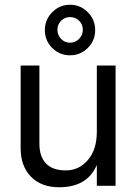

<svg xmlns="http://www.w3.org/2000/svg" viewBox="-20 -783 580 809"><path d="M275.5 -711Q253 -711 237.5 -695.5Q222 -680 222 -657.5Q222 -635 237.5 -619Q253 -603 275 -603Q297 -603 313 -619Q329 -635 329 -657.5Q329 -680 313.5 -695.5Q298 -711 275.5 -711ZM350 -731.5Q381 -700 381 -656Q381 -612 350 -581Q319 -550 275 -550Q231 -550 200 -581Q169 -612 169 -656Q169 -700 200 -731.5Q231 -763 275 -763Q319 -763 350 -731.5ZM467 0H388V-88Q348 6 229 6Q154 6 110.5 -38.5Q67 -83 67 -158V-507H146V-178Q146 -123 174 -94Q202 -65 257.5 -65Q313 -65 350.5 -109Q388 -153 388 -228V-507H467Z"/></svg>

Font: Hind Colombo
Style: Regular
Weight: 400
Designer: Jyotish Sonowal, Aditi Pimprikar
Foundry: Indian Type Foundry
Version: Version 1.000;PS 1.0;hotconv 1.0.86;makeotf.lib2.5.63406; tt